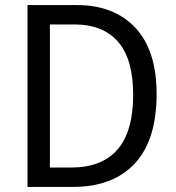

<svg xmlns="http://www.w3.org/2000/svg" viewBox="-20 -734 692 754"><path d="M595 -365Q595 -184 509.5 -92Q424 0 267 0H88V-714H283Q428 -714 511.5 -625Q595 -536 595 -365ZM503 -361Q503 -502 443.5 -570Q384 -638 273 -638H176V-76H258Q503 -76 503 -361Z"/></svg>

Font: Noto Sans Sinhala UI SemiCondensed
Style: Regular
Weight: 400
Width: 4
Designer: Jelle Bosma - Monotype Design Team
Foundry: Monotype Imaging Inc.
Version: Version 2.006; ttfautohint (v1.8.4.7-5d5b)